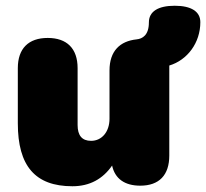

<svg xmlns="http://www.w3.org/2000/svg" viewBox="-20 -636 717 668"><path d="M232 12C293 12 338 -14 370 -60C380 -14 414 10 468 10C534 10 569 -27 569 -95V-408C632 -427 677 -487 677 -559C677 -596 645 -616 588 -616C530 -616 498 -596 498 -558C498 -514 476 -501 455 -499C398 -493 361 -459 361 -391V-223C361 -177 334 -146 297 -146C265 -146 250 -165 250 -201V-399C250 -467 213 -504 146 -504C79 -504 42 -467 42 -399V-207C42 -59 102 12 232 12Z"/></svg>

Font: SN Pro Black
Style: Regular
Weight: 900
Designer: Tobias Whetton
Foundry: Supernotes
Version: Version 1.001;Glyphs 3.2 (3249)